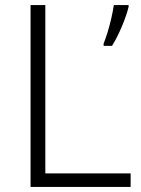

<svg xmlns="http://www.w3.org/2000/svg" viewBox="-20 -734 555 754"><path d="M100 0V-714H158V-53H493V0ZM485 -707Q477 -674 459 -631Q441 -588 420 -554H387V-563Q394 -580 402.5 -607.5Q411 -635 417.5 -664Q424 -693 427 -714H485Z"/></svg>

Font: Noto Sans Lao UI Light
Style: Regular
Weight: 300
Designer: Monotype Design Team
Foundry: Monotype Imaging Inc.
Version: Version 2.000; ttfautohint (v1.8.4.7-5d5b)